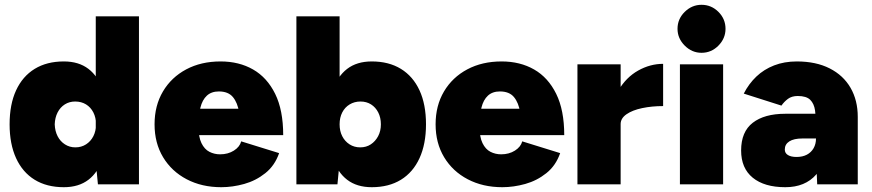

<svg xmlns="http://www.w3.org/2000/svg" viewBox="-20 -768 3634 800"><path d="M388 0 379 -93V-700H559V0ZM246 12Q175 12 124.5 -19Q74 -50 47 -109Q20 -168 20 -250Q20 -333 47 -391.5Q74 -450 124.5 -481Q175 -512 246 -512Q308 -512 348.5 -481Q389 -450 408.5 -391.5Q428 -333 428 -250Q428 -168 408.5 -109Q389 -50 348.5 -19Q308 12 246 12ZM294 -154Q319 -154 338.5 -166.5Q358 -179 369 -200.5Q380 -222 380 -250Q380 -278 369 -299.5Q358 -321 338.5 -333Q319 -345 293 -345Q269 -345 250 -333Q231 -321 220 -299.5Q209 -278 208 -250Q209 -222 220 -200.5Q231 -179 250.5 -166.5Q270 -154 294 -154Z M902 12Q821 12 758 -21Q695 -54 659.5 -113Q624 -172 624 -250Q624 -328 659 -387Q694 -446 756 -479Q818 -512 899 -512Q976 -512 1034.5 -478.5Q1093 -445 1126.5 -377Q1160 -309 1160 -205H983Q983 -258 976.5 -299Q970 -340 950.5 -363.5Q931 -387 892 -387Q861 -387 842 -369.5Q823 -352 815 -319.5Q807 -287 807 -241Q807 -197 819.5 -171.5Q832 -146 852.5 -135.5Q873 -125 897 -125Q930 -125 954.5 -140.5Q979 -156 985 -179L1143 -130Q1125 -78 1085.5 -46.5Q1046 -15 997.5 -1.5Q949 12 902 12ZM738 -205 739 -315H1077V-205Z M1215 0V-700H1395V-93L1386 0ZM1529 12Q1467 12 1426.5 -19Q1386 -50 1366.5 -109Q1347 -168 1347 -250Q1347 -333 1366.5 -391.5Q1386 -450 1426.5 -481Q1467 -512 1529 -512Q1600 -512 1650.5 -481Q1701 -450 1728 -391.5Q1755 -333 1755 -250Q1755 -168 1728 -109Q1701 -50 1650.5 -19Q1600 12 1529 12ZM1481 -154Q1506 -154 1525 -166.5Q1544 -179 1555.5 -200.5Q1567 -222 1567 -250Q1567 -278 1556 -299.5Q1545 -321 1526 -333Q1507 -345 1482 -345Q1457 -345 1437 -333Q1417 -321 1406 -299.5Q1395 -278 1395 -250Q1395 -222 1406 -200.5Q1417 -179 1436.5 -166.5Q1456 -154 1481 -154Z M2073 12Q1992 12 1929 -21Q1866 -54 1830.5 -113Q1795 -172 1795 -250Q1795 -328 1830 -387Q1865 -446 1927 -479Q1989 -512 2070 -512Q2147 -512 2205.5 -478.5Q2264 -445 2297.5 -377Q2331 -309 2331 -205H2154Q2154 -258 2147.5 -299Q2141 -340 2121.5 -363.5Q2102 -387 2063 -387Q2032 -387 2013 -369.5Q1994 -352 1986 -319.5Q1978 -287 1978 -241Q1978 -197 1990.5 -171.5Q2003 -146 2023.5 -135.5Q2044 -125 2068 -125Q2101 -125 2125.5 -140.5Q2150 -156 2156 -179L2314 -130Q2296 -78 2256.5 -46.5Q2217 -15 2168.5 -1.5Q2120 12 2073 12ZM1909 -205 1910 -315H2248V-205Z M2524 -255Q2524 -336 2556.5 -391Q2589 -446 2639 -474Q2689 -502 2743 -502V-326Q2696 -326 2655.5 -317.5Q2615 -309 2590.5 -292Q2566 -275 2566 -251ZM2386 0V-500H2566V0Z M2813 0V-500H2993V0ZM2903 -548Q2863 -548 2833 -578Q2803 -608 2803 -648Q2803 -689 2833 -718.5Q2863 -748 2903 -748Q2944 -748 2973.5 -718.5Q3003 -689 3003 -648Q3003 -608 2973.5 -578Q2944 -548 2903 -548Z M3385 0 3380 -115V-245Q3380 -280 3376 -308Q3372 -336 3356 -352Q3340 -368 3304 -368Q3279 -368 3263 -356Q3247 -344 3236 -328L3079 -378Q3100 -419 3131.5 -449Q3163 -479 3205.5 -495.5Q3248 -512 3300 -512Q3380 -512 3437 -483Q3494 -454 3524 -402Q3554 -350 3554 -281V0ZM3252 12Q3165 12 3116.5 -27.5Q3068 -67 3068 -141Q3068 -219 3116.5 -256.5Q3165 -294 3252 -294H3399V-191H3323Q3288 -191 3269 -179Q3250 -167 3250 -145Q3250 -130 3263 -122Q3276 -114 3299 -114Q3324 -114 3342 -123.5Q3360 -133 3370 -150.5Q3380 -168 3380 -191H3427Q3427 -94 3381 -41Q3335 12 3252 12Z"/></svg>

Font: Figtree Light Black
Style: Regular
Weight: 900
Version: Version 2.000